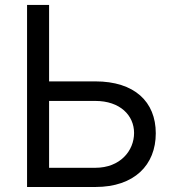

<svg xmlns="http://www.w3.org/2000/svg" viewBox="-20 -747 693 767"><path d="M88.1 0H360.8C517 0 602.3 -88.1 602.3 -214.5C602.3 -340.9 517 -421.9 360.8 -421.9H176.1V-727.3H88.1ZM176.1 -76.7V-343.8H360.8C460.2 -343.8 515.6 -285.5 515.6 -215.9C515.6 -144.9 460.2 -76.7 360.8 -76.7Z"/></svg>

Font: Margiela Sans
Style: Regular
Weight: 400
Designer: Stefan Endress, Andreas Faust
Version: Version 1.100;FEAKit 1.0